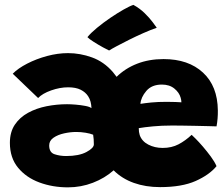

<svg xmlns="http://www.w3.org/2000/svg" viewBox="-20 -780 935 806"><path d="M265 6.5Q201 6.5 145.5 -14Q90 -34.5 55.8 -76Q21.5 -117.5 21.5 -180.5Q21.5 -225.5 42.2 -256.5Q63 -287.5 97.8 -306.5Q132.5 -325.5 175.2 -334Q218 -342.5 261.5 -342.5Q276.5 -342.5 297.5 -340.8Q318.5 -339 337.5 -335.5Q356.5 -332 364 -326Q363.5 -340 360.2 -352.8Q357 -365.5 350 -376Q339 -393 318.8 -403.2Q298.5 -413.5 266 -413.5Q231.5 -413.5 194.8 -400.5Q158 -387.5 140 -368.5L33.5 -470.5Q55.5 -493 93.8 -512.8Q132 -532.5 177.2 -544.8Q222.5 -557 265.5 -557Q316.5 -557 366.2 -539Q416 -521 453.5 -478Q462 -468 469.5 -457.5Q505.5 -493 555.5 -512.5Q605.5 -532 666.5 -532Q771 -532 832.2 -475.2Q893.5 -418.5 894.5 -316.5Q895 -282 889 -249.5Q881 -250 855.2 -250.5Q829.5 -251 797.5 -251.8Q765.5 -252.5 738 -252.8Q710.5 -253 700 -253Q659 -253 622 -249.5Q585 -246 562.5 -242Q562.5 -225.5 566.5 -213Q575.5 -187 602.5 -173Q629.5 -159 663 -159Q700.5 -159 729.5 -174.2Q758.5 -189.5 784.5 -214Q787.5 -211.5 801 -198Q814.5 -184.5 831.8 -164.5Q849 -144.5 865 -122.8Q881 -101 889 -82.5Q859 -46 801.2 -20.2Q743.5 5.5 652 5.5Q591.5 5.5 541.8 -12.2Q492 -30 457 -65Q420 -32 370 -12.8Q320 6.5 265 6.5ZM569.5 -344Q587.5 -347 615.2 -349.8Q643 -352.5 680 -352.5Q700.5 -352.5 717.5 -351.8Q734.5 -351 741.5 -350.5Q741.5 -359 738.5 -369.5Q732.5 -391.5 712 -408.2Q691.5 -425 659.5 -425Q617 -425 594.2 -398.2Q571.5 -371.5 569.5 -344ZM257.5 -125Q311.5 -125 342.8 -141.8Q374 -158.5 374 -174Q374 -197 371 -214.5Q359 -219.5 339.2 -222.8Q319.5 -226 300 -226Q275.5 -226 249.2 -220.2Q223 -214.5 204.8 -202Q186.5 -189.5 186.5 -169.5Q186.5 -140 209 -132.5Q231.5 -125 257.5 -125ZM540 -759.5Q566.5 -745 587 -725Q607.5 -705 620.5 -687.5Q633.5 -670 638 -663.5Q612 -654.5 581.5 -641Q551 -627.5 522 -613Q493 -598.5 470.5 -586.5Q448 -574.5 438 -568Q432 -570.5 412.8 -581Q393.5 -591.5 373.8 -604Q354 -616.5 347 -624Q361 -641.5 387 -663Q413 -684.5 442.8 -704.8Q472.5 -725 499 -740Q525.5 -755 540 -759.5Z"/></svg>

Font: Grandstander ExtraBold
Style: Regular
Weight: 800
Designer: Tyler Finck
Foundry: Etcetera Type Co
Version: Version 1.200; ttfautohint (v1.8.3)